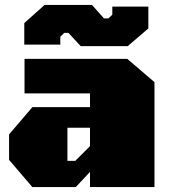

<svg xmlns="http://www.w3.org/2000/svg" viewBox="-20 -763 694 783"><path d="M309 -575 259 -629H242L226 -613V-581H79V-669L162 -743H355L404 -688H422L438 -703V-736H585V-647L501 -575ZM112 0 17 -111V-215L112 -326H347V-382H80V-523H499L610 -428V0H347V-62L289 0ZM255 -107H287L347 -167V-242H255Z"/></svg>

Font: Tomorrow ExtraBold
Style: Regular
Weight: 800
Designer: Tony de Marco, Monica Rizzolli
Foundry: Just in Type
Version: Version 2.002